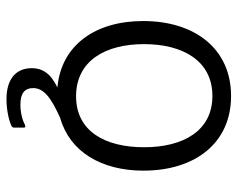

<svg xmlns="http://www.w3.org/2000/svg" viewBox="-92 -488 750 607"><g transform="rotate(90 283.5 -185.0)"><path d="M196 90C196 139 229 170 294 170C329 170 363 162 379 154C383 151 384 150 384 144V117C384 110 382 109 374 112C364 118 340 126 311 126C275 126 259 112 259 86C259 52 289 29 354 0C460 -30 520 -130 520 -263C520 -425 434 -540 284 -540C135 -540 47 -426 47 -262C47 -111 123 -3 257 9C211 31 196 58 196 90ZM285 -50C173 -50 120 -142 120 -265C120 -388 173 -481 284 -481C394 -481 446 -389 446 -265C446 -141 395 -50 285 -50Z"/></g></svg>

Font: Cheyenne Sans Light
Style: Regular
Weight: 300
Designer: The Public Sans project authors (U.S. Web Design System), Libre Franklin designed by Pablo Impallari and Rodrigo Fuenzal
Foundry: The Cheyenne Sans Project Authors
Version: Version 2.007